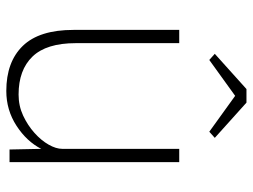

<svg xmlns="http://www.w3.org/2000/svg" viewBox="-114 -658 783 594"><g transform="rotate(90 277.0 -361.5)"><path d="M262 10Q172 10 122.5 -41Q73 -92 73 -198V-525H114V-205Q114 -114 155.5 -71Q197 -28 273 -28Q308 -28 338 -42Q368 -56 391.5 -77Q415 -98 428 -121Q441 -144 441 -163V-525H482V0H443L441 -98Q418 -53 369.5 -21.5Q321 10 262 10ZM166 -618 147 -635 256 -733H298L407 -635L388 -618L277 -698Z"/></g></svg>

Font: Readex Pro Light
Style: Regular
Weight: 300
Designer: Bonnie Shaver-Troup, Thomas Jockin
Foundry: Lexend
Version: Version 1.200; ttfautohint (v1.8.3)